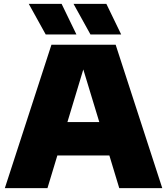

<svg xmlns="http://www.w3.org/2000/svg" viewBox="-20 -971 862 991"><path d="M5 0 245.5 -740H577L817.5 0H595.5L544.5 -168.5H276L225 0ZM328 -341H492.5L410 -612.5ZM447 -793 359.5 -951H529L605.5 -793ZM216 -793 128.5 -951H298L374.5 -793Z"/></svg>

Font: Encode Sans SemiExpanded SemiExpanded Black
Style: Regular
Weight: 900
Width: 6
Designer: Multiple Designers
Foundry: Impallari Type
Version: Version 3.000; ttfautohint (v1.8.3) -l 8 -r 50 -G 200 -x 14 